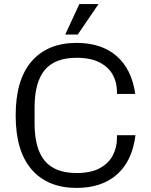

<svg xmlns="http://www.w3.org/2000/svg" viewBox="-20 -910 738 940"><path d="M355 10Q213.3 10 135 -80Q56.7 -170 56.7 -345Q56.7 -520 135 -610Q213.3 -700 355 -700Q476.3 -700 550.4 -636.1Q624.6 -572.2 642.3 -450H552.6V-462.2Q552.6 -506.5 532.2 -543.8Q511.8 -581 468.2 -604.1Q424.6 -627.1 355 -627.1Q249.3 -627.1 199.3 -567.6Q149.3 -508 149.3 -382.9V-307.1Q149.3 -182 199.3 -122.4Q249.3 -62.9 355 -62.9Q424.6 -62.9 468.2 -86.4Q511.8 -110 532.2 -149.1Q552.6 -188.2 552.6 -233.8V-248H643.3Q627.3 -121.8 552.8 -55.9Q478.3 10 355 10ZM299.5 -741.1 368.4 -890H462.3L360.8 -741.1Z"/></svg>

Font: Mozilla Text ExtraLight
Style: Regular
Weight: 200
Designer: Studio DRAMA
Foundry: Studio DRAMA
Version: Version 1.000